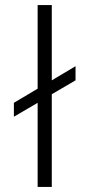

<svg xmlns="http://www.w3.org/2000/svg" viewBox="-20 -740 355 760"><path d="M35 -278 129 -333V0H185V-367L279 -422V-478L185 -422V-720H129V-389L35 -333Z"/></svg>

Font: Fixel Text Light
Style: Regular
Weight: 300
Width: 4
Designer: AlfaBravo + MacPaw
Foundry: Kyrylo Tkachov, Marchela Mozhyna, Serhii Makarenko, Maria Weinstein, Zakhar Kryvoshyya
Version: Version 1.211